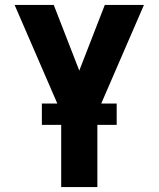

<svg xmlns="http://www.w3.org/2000/svg" viewBox="-20 -755 640 775"><path d="M227 0V-301L39 -735H197L300 -470L403 -735H561L373 -301V0ZM451 -251H149V-337H451Z"/></svg>

Font: Iosevka Custom Heavy Extended
Style: Regular
Weight: 900
Width: 7
Monospace: yes
Designer: Belleve Invis
Foundry: Belleve Invis
Version: Version 11.2.4; ttfautohint (v1.8.4)